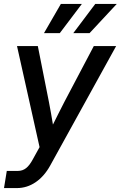

<svg xmlns="http://www.w3.org/2000/svg" viewBox="-32 -749 611 973"><path d="M-11.7 204.1 2.4 117.2H58.1Q82.5 117.2 100.3 103Q118.2 88.9 134.8 57.6L168.5 -3.4L54.2 -515.6H159.7L215.8 -232.9Q227.1 -174.8 236.3 -117.7Q250.5 -146.5 265.1 -175.3Q279.8 -204.1 294.4 -232.9L443.4 -515.6H556.6L222.2 90.3Q191.9 145 148.2 174.6Q104.5 204.1 53.7 204.1ZM421.9 -581.1H339.4L450.7 -729H559.6ZM271 -581.1H190.9L276.4 -729H382.8Z"/></svg>

Font: Inter Display Medium
Style: Italic
Weight: 500
Italic angle: -9.39999°
Designer: Rasmus Andersson
Foundry: rsms
Version: Version 4.000;git-a52131595